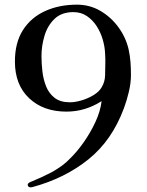

<svg xmlns="http://www.w3.org/2000/svg" viewBox="-20 -758 630 824"><path d="M432 -486Q432 -497 432 -507.5Q432 -518 431 -528Q430 -557 421 -588Q412 -619 395 -645.5Q378 -672 353 -689Q328 -706 295 -706Q244 -706 214 -677Q184 -648 171 -604.5Q158 -561 158 -518Q158 -486 162 -451.5Q166 -417 178 -387Q190 -357 214.5 -338Q239 -319 280 -319Q302 -319 329.5 -327Q357 -335 381 -349.5Q405 -364 416 -383Q430 -406 431 -433Q432 -460 432 -486ZM542 -437Q542 -402 533 -364Q524 -326 512 -294Q461 -156 360 -74.5Q259 7 119 45Q117 45 115.5 45.5Q114 46 112 46Q99 46 99 34Q99 30 105 26Q108 24 111.5 22.5Q115 21 118 20Q140 11 161.5 1Q183 -9 204 -20Q225 -32 244.5 -46Q264 -60 280 -77Q311 -107 340 -148.5Q369 -190 390 -235.5Q411 -281 416 -324Q346 -279 265 -279Q166 -279 105 -336.5Q44 -394 44 -494Q44 -575 78.5 -629Q113 -683 173.5 -710.5Q234 -738 310 -738Q365 -738 410.5 -711.5Q456 -685 488 -641.5Q520 -598 532 -546Q538 -519 540 -491.5Q542 -464 542 -437Z"/></svg>

Font: Kaisei Opti Medium
Style: Regular
Weight: 500
Designer: Font-Kai, 金井和夫
Foundry: KAZUO KANAI
Version: Version 5.003